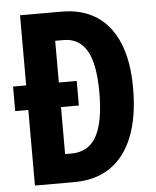

<svg xmlns="http://www.w3.org/2000/svg" viewBox="-52 -758 650 802"><g transform="rotate(-5 273.5 -357.0)"><path d="M237 -714Q323 -714 383 -674.5Q443 -635 474.5 -558.5Q506 -482 506 -370Q506 -250 473.5 -167.5Q441 -85 379 -42.5Q317 0 227 0H62V-317H7V-420H62V-714ZM235 -595H199V-420H274V-317H199V-120H226Q297 -120 330.5 -180Q364 -240 364 -364Q364 -484 331.5 -539.5Q299 -595 235 -595Z"/></g></svg>

Font: Noto Sans Display ExtraCondensed
Style: Bold
Weight: 700
Width: 2
Designer: Monotype Design Team
Foundry: Monotype Imaging Inc.
Version: Version 2.003